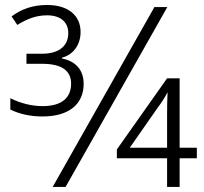

<svg xmlns="http://www.w3.org/2000/svg" viewBox="-20 -742 810 762"><path d="M148.9 -279.8C255.9 -279.8 312 -330.6 312 -409.2C312 -465.3 279.3 -499.5 226.1 -509.8V-513.2C267.1 -523.4 299.8 -560.5 299.8 -615.2C299.8 -680.2 251 -722.2 167 -722.2C108.4 -722.2 64.9 -705.6 25.9 -676.8L48.8 -643.1C86.4 -666 121.6 -681.2 167 -681.2C217.8 -681.2 251 -656.2 251 -610.8C251 -560.5 215.3 -528.8 147 -528.8H85V-488.8H147C223.6 -488.8 262.2 -462.4 262.2 -410.2C262.2 -354 225.1 -320.8 148.9 -320.8C106.4 -320.8 62 -332 21 -352.1V-307.1C58.6 -289.1 101.1 -279.8 148.9 -279.8ZM240.2 0 644 -713.9H592.8L189 0ZM692.9 0V-113.8H761.2V-155.8H692.9V-431.2H643.1L443.8 -148.9V-113.8H643.1V0ZM604 -312C619.1 -332 635.7 -356.9 645 -376C643.6 -346.7 643.1 -314.9 643.1 -284.2V-155.8H495.1Z"/></svg>

Font: Noto Reveo Sans
Style: Regular
Weight: 300
Designer: Monotype Design Team
Foundry: Monotype Imaging Inc.
Version: Version 2.007